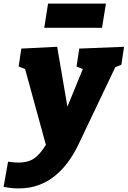

<svg xmlns="http://www.w3.org/2000/svg" viewBox="-79 -806 712 1071"><path d="M-59 236 -34 96Q-17 98 -3 99.5Q11 101 24 101Q76 101 109.5 79Q143 57 177 2L61 -421L25 -435L40 -535L240 -545L297 -211L383 -421L348 -435L363 -535L613 -545L598 -445L564 -431L361 -5Q351 17 333 48.5Q315 80 288 114Q261 148 223.5 178Q186 208 136.5 226.5Q87 245 24 245Q-17 245 -59 236ZM512 -786 490 -651H168L189 -786Z"/></svg>

Font: Bitter Black
Style: Italic
Weight: 900
Italic angle: -9°
Designer: Sol Matas, and Bitter project Authors
Foundry: Sol Matas
Version: Version 2.001